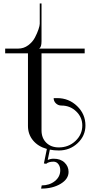

<svg xmlns="http://www.w3.org/2000/svg" viewBox="-20 -859 547 1106"><path d="M472.2 -136.2Q472.2 -76.7 427.2 -34.4Q382.3 7.8 318.8 7.8Q290 7.8 267.1 2.9L254.9 62.5Q271.5 55.2 289.1 55.2Q328.6 55.2 351.8 77.4Q375 99.6 375 131.3Q375 172.4 329.1 200Q283.2 227.5 216.8 227.5L220.2 209Q265.1 209 296.1 184.1Q327.1 159.2 327.1 121.6Q327.1 101.1 316.4 86.7Q305.7 72.3 288.1 72.3Q259.8 72.3 246.1 84.5L232.9 82.5L250 -1Q199.2 -15.1 170.2 -50.3Q141.1 -85.4 141.1 -133.8V-551.8H9.8V-579.1H85Q116.7 -579.1 142.3 -598.1Q168 -617.2 181.4 -643.1Q194.8 -668.9 201.9 -690.4Q209 -711.9 209 -722.2V-838.9H219.2V-622.1Q219.2 -586.9 206.1 -580.1V-579.1H467.8V-551.8H219.2V-107.9Q219.2 -64 246.6 -36.9Q273.9 -9.8 318.8 -9.8Q375 -9.8 414.6 -46.9Q454.1 -84 454.1 -136.2Q454.1 -183.6 418.9 -217.3Q383.8 -251 334 -251Q315.4 -251 302.2 -263.4Q289.1 -275.9 289.1 -293.9H309.1Q376.5 -293.9 424.3 -247.8Q472.2 -201.7 472.2 -136.2Z"/></svg>

Font: FoglihtenNo07calt
Style: Regular
Weight: 500
Designer: gluk (gluksza@wp.pl)
Foundry: gluk (gluksza@wp.pl)
Version: Version 0.844